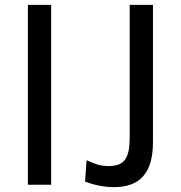

<svg xmlns="http://www.w3.org/2000/svg" viewBox="-20 -762 745 792"><path d="M95 -742V0H191V-742ZM611 -176V-742H515V-196C515 -108 493 -77 427 -77C384 -77 358 -93 337 -101L331 -13C345 -7 396 10 449 10C556 10 611 -47 611 -176Z"/></svg>

Font: 18Franklin
Style: Regular
Weight: 400
Designer: Pablo Impallari, Rodrigo Fuenzalida (Modified by Dan O. Williams)
Version: Version 0.025;PS 000.025;hotconv 1.0.88;makeotf.lib2.5.64775